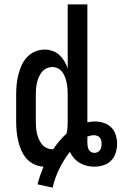

<svg xmlns="http://www.w3.org/2000/svg" viewBox="-20 -755 556 879"><path d="M221 104 152 89Q157 68 164 48Q171 28 179 8Q157 7 136 -3Q115 -13 100.5 -30Q86 -47 77 -68Q68 -89 63 -111Q58 -133 56 -155.5Q54 -178 54 -200V-320Q54 -343 56 -366Q58 -389 63.5 -411Q69 -433 78 -454Q87 -475 102.5 -492Q118 -509 139.5 -518.5Q161 -528 184 -528Q202 -528 220 -522Q238 -516 251.5 -503.5Q265 -491 274.5 -475.5Q284 -460 290 -442V-735H380V-195Q388 -197 397 -198Q406 -199 414 -199Q435 -199 455 -192.5Q475 -186 489.5 -171.5Q504 -157 510 -136.5Q516 -116 516 -96Q516 -75 509.5 -54.5Q503 -34 488.5 -19.5Q474 -5 453.5 1.5Q433 8 412 8Q395 8 378 4Q361 0 345.5 -9Q330 -18 318.5 -31Q307 -44 300 -60Q272 -24 251.5 17.5Q231 59 221 104ZM220 -72H224Q237 -92 252.5 -110Q268 -128 285 -144Q288 -158 289 -172Q290 -186 290 -200V-320Q290 -334 289 -347.5Q288 -361 285.5 -374Q283 -387 278.5 -400Q274 -413 266 -424Q258 -435 246 -441.5Q234 -448 220 -448Q206 -448 193 -442Q180 -436 171.5 -425Q163 -414 157.5 -401.5Q152 -389 149 -375.5Q146 -362 145 -348Q144 -334 144 -320V-200Q144 -186 145 -172Q146 -158 149 -144.5Q152 -131 157.5 -118.5Q163 -106 171.5 -95Q180 -84 193 -78Q206 -72 220 -72ZM412 -55Q420 -55 427 -58.5Q434 -62 438 -68Q442 -74 443.5 -81Q445 -88 445 -96Q445 -103 443.5 -111Q442 -119 437 -125Q432 -131 424.5 -133.5Q417 -136 409 -136Q402 -136 394.5 -134Q387 -132 380 -130V-104Q380 -96 381 -87.5Q382 -79 385.5 -71.5Q389 -64 396.5 -59.5Q404 -55 412 -55Z"/></svg>

Font: Iosevka Curly Medium
Style: Regular
Weight: 500
Monospace: yes
Designer: Belleve Invis
Foundry: Belleve Invis
Version: Version 22.1.2; ttfautohint (v1.8.4)